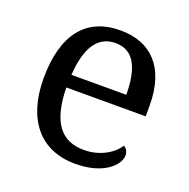

<svg xmlns="http://www.w3.org/2000/svg" viewBox="-105 -646 744 757"><g transform="rotate(20 267.5 -268.0)"><path d="M274.9 -492.2C315.4 -492.2 342.3 -474.6 359.4 -443.4C376.5 -412.1 383.8 -367.7 383.8 -314.9H153.8C161.1 -430.7 200.7 -492.2 274.9 -492.2ZM55.2 -264.2C55.2 -177.7 77.1 -108.9 116.7 -62C156.2 -15.1 214.8 9.8 287.1 9.8C406.7 9.8 462.9 -48.8 462.9 -88.9C462.9 -106 453.1 -119.1 443.8 -123C420.4 -86.4 367.7 -53.2 300.8 -53.2C206.1 -53.2 154.3 -114.7 151.9 -261.2H484.9V-307.1C484.9 -464.8 405.8 -545.9 276.9 -545.9C134.8 -545.9 55.2 -451.2 55.2 -264.2Z"/></g></svg>

Font: The Erased English
Style: Regular
Weight: 400
Designer: Monotype Design team + ligartures altered by 180 Amsterdam
Foundry: Monotype Imaging Inc.
Version: Version 1.030;Glyphs 3.1.2 (3151)